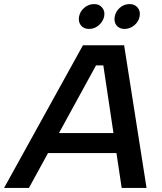

<svg xmlns="http://www.w3.org/2000/svg" viewBox="-62 -922 796 942"><path d="M445 -601H409L80 0H-42L345 -700H547L657 0H535ZM147 -269H555L536 -171H128ZM375 -780Q349 -780 335 -797.5Q321 -815 326 -841Q331 -867 352 -884.5Q373 -902 400 -902Q425 -902 439.5 -884.5Q454 -867 449 -841Q443 -815 422 -797.5Q401 -780 375 -780ZM549 -780Q523 -780 509.5 -797.5Q496 -815 501 -841Q506 -867 526.5 -884.5Q547 -902 574 -902Q599 -902 613.5 -884.5Q628 -867 623 -841Q618 -815 596.5 -797.5Q575 -780 549 -780Z"/></svg>

Font: Albert Sans SemiBold
Style: Italic
Weight: 600
Italic angle: -11.25°
Designer: Andreas Rasmussen
Foundry: a.Foundry
Version: Version 1.025